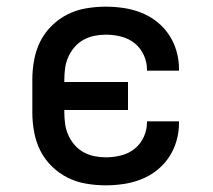

<svg xmlns="http://www.w3.org/2000/svg" viewBox="-20 -548 640 576"><path d="M297 8Q268 8 238.5 3Q209 -2 183 -15Q157 -28 135.5 -49Q114 -70 101 -96Q88 -122 82.5 -151.5Q77 -181 77 -210V-310Q77 -339 82.5 -368.5Q88 -398 101 -424Q114 -450 135.5 -471Q157 -492 183 -505Q209 -518 238.5 -523Q268 -528 297 -528Q324 -528 351 -524Q378 -520 403.5 -510Q429 -500 450.5 -483Q472 -466 487 -443.5Q502 -421 509.5 -394.5Q517 -368 517 -341V-336H421V-339Q421 -362 411 -383.5Q401 -405 383 -419Q365 -433 342.5 -438.5Q320 -444 297 -444Q280 -444 263 -440.5Q246 -437 230.5 -428.5Q215 -420 203.5 -406.5Q192 -393 185 -377.5Q178 -362 175.5 -344.5Q173 -327 173 -310V-302H364V-218H173V-210Q173 -193 175.5 -175.5Q178 -158 185 -142.5Q192 -127 203.5 -113.5Q215 -100 230.5 -91.5Q246 -83 263 -79.5Q280 -76 297 -76Q320 -76 342.5 -81.5Q365 -87 383 -101Q401 -115 411 -136.5Q421 -158 421 -181V-184H517V-179Q517 -152 509.5 -125.5Q502 -99 487 -76.5Q472 -54 450.5 -37Q429 -20 403.5 -10Q378 0 351 4Q324 8 297 8Z"/></svg>

Font: Iosevka Fixed Curly Md Ex
Style: Regular
Weight: 500
Width: 7
Monospace: yes
Designer: Belleve Invis
Foundry: Belleve Invis
Version: Version 30.1.2